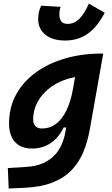

<svg xmlns="http://www.w3.org/2000/svg" viewBox="-20 -823 626 1077"><path d="M28.8 234.4 23.9 119.6 126.5 113.3Q182.6 109.9 221.7 92.3Q260.7 74.7 286.4 47.6Q312 20.5 326.2 -13.2Q340.3 -46.9 346.7 -82.5L411.6 -450.7L555.2 -522.5H559.1L483.9 -98.1Q471.7 -29.3 447.8 28.8Q423.8 86.9 382.3 130.6Q340.8 174.3 275.9 200.2Q210.9 226.1 116.7 230.5ZM453.6 -396Q393.1 -393.6 340.8 -374.3Q288.6 -355 249.3 -322Q210 -289.1 188 -245.8Q166 -202.6 166 -152.3Q166 -128.4 179 -115.2Q191.9 -102.1 215.3 -102.1Q258.8 -102.1 293.5 -127.7Q328.1 -153.3 352.5 -203.4Q377 -253.4 389.6 -325.7L393.1 -345.2L454.6 -304.2L397.9 -107.9H321.8L355 -155.8Q332 -76.7 281.2 -33.2Q230.5 10.3 159.2 10.3Q97.7 10.3 64.2 -26.6Q30.8 -63.5 30.8 -130.4Q30.8 -219.7 69.8 -291.7Q108.9 -363.8 179.4 -415.5Q250 -467.3 344.5 -494.9Q439 -522.5 549.8 -522.5H558.6ZM344.7 -595.7Q273.9 -595.7 234.1 -628.7Q194.3 -661.6 194.3 -713.9Q194.3 -734.4 198 -753.7Q201.7 -772.9 210.9 -791L320.3 -784.7Q315.4 -771 314.2 -760.3Q313 -749.5 313 -741.7Q313 -719.2 323 -704.1Q333 -689 360.4 -689Q395 -689 424.1 -716.6Q453.1 -744.1 478.5 -802.7L567.4 -751.5Q525.9 -671.4 471.7 -633.5Q417.5 -595.7 344.7 -595.7Z"/></svg>

Font: Cascadia Mono NF
Style: Italic
Weight: 400
Italic angle: -10°
Monospace: yes
Designer: Aaron Bell
Foundry: Saja Typeworks
Version: Version 2404.023